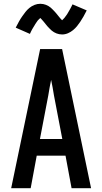

<svg xmlns="http://www.w3.org/2000/svg" viewBox="-20 -994 540 1014"><path d="M39 0 192 -735H308L461 0H358L326 -172H174L142 0ZM309 -260 265 -490Q262 -511 258 -531.5Q254 -552 250 -572Q246 -552 242 -531.5Q238 -511 235 -490L191 -260ZM308 -812Q300 -812 292.5 -813.5Q285 -815 278.5 -817.5Q272 -820 265 -824Q258 -828 253 -832.5Q248 -837 242 -843Q236 -849 231 -854.5Q226 -860 221.5 -866Q217 -872 211.5 -878.5Q206 -885 201.5 -890Q197 -895 193 -899Q191 -897 186.5 -893Q182 -889 180 -886.5Q178 -884 176 -881Q174 -878 171.5 -874.5Q169 -871 166.5 -867Q164 -863 161.5 -858.5Q159 -854 156 -849.5Q153 -845 150 -839.5Q147 -834 144 -828Q141 -822 138 -815L63 -848Q72 -866 80.5 -881Q89 -896 97.5 -908Q106 -920 114.5 -931Q123 -942 135 -952Q147 -962 162 -968Q177 -974 193 -974Q201 -974 208.5 -972.5Q216 -971 222.5 -968.5Q229 -966 236 -962Q243 -958 248 -953.5Q253 -949 259 -943Q265 -937 270 -931.5Q275 -926 279.5 -920.5Q284 -915 289.5 -908Q295 -901 299 -896.5Q303 -892 308 -887Q310 -889 314.5 -893.5Q319 -898 321 -900.5Q323 -903 325 -906Q327 -909 329.5 -912Q332 -915 334.5 -919Q337 -923 339.5 -927.5Q342 -932 345 -937Q348 -942 351 -947.5Q354 -953 357 -959Q360 -965 363 -971L438 -939Q429 -921 420.5 -906Q412 -891 403.5 -878.5Q395 -866 386.5 -855.5Q378 -845 366 -835Q354 -825 339 -818.5Q324 -812 308 -812Z"/></svg>

Font: Iosevka Custom Semibold
Style: Regular
Weight: 600
Designer: Belleve Invis
Foundry: Belleve Invis
Version: Version 27.0.2; ttfautohint (v1.8.4)